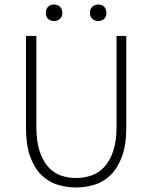

<svg xmlns="http://www.w3.org/2000/svg" viewBox="-20 -818 674 850"><path d="M219 -725Q203 -725 193 -734.5Q183 -744 183 -761Q183 -778 193 -788Q203 -798 219 -798Q235 -798 245.5 -788Q256 -778 256 -761Q256 -744 245.5 -734.5Q235 -725 219 -725ZM415 -725Q399 -725 388.5 -734.5Q378 -744 378 -761Q378 -778 388.5 -788Q399 -798 415 -798Q431 -798 441 -788Q451 -778 451 -761Q451 -744 441 -734.5Q431 -725 415 -725ZM316 12Q274 12 234 -0.5Q194 -13 163 -43.5Q132 -74 113.5 -125Q95 -176 95 -253V-659H141V-258Q141 -192 155.5 -148.5Q170 -105 194 -78.5Q218 -52 249.5 -41Q281 -30 316 -30Q352 -30 384.5 -41Q417 -52 441.5 -78.5Q466 -105 481 -148.5Q496 -192 496 -258V-659H539V-253Q539 -176 520 -125Q501 -74 470 -43.5Q439 -13 399 -0.5Q359 12 316 12Z"/></svg>

Font: TypoPRO Source Sans Pro
Style: Regular
Weight: 300
Designer: Paul D. Hunt
Foundry: Adobe Systems Incorporated
Version: Version 2.020;PS 2.000;hotconv 1.0.86;makeotf.lib2.5.63406